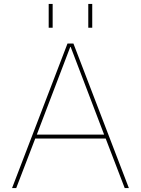

<svg xmlns="http://www.w3.org/2000/svg" viewBox="-20 -950 712 970"><path d="M426 -810V-930H446V-810ZM226 -810V-930H246V-810ZM337 -713H335L166 -270H506ZM514 -250H158L62 0H41L321 -730H351L631 0H610Z"/></svg>

Font: M PLUS 1p Thin
Style: Regular
Weight: 250
Version: Version 1.062